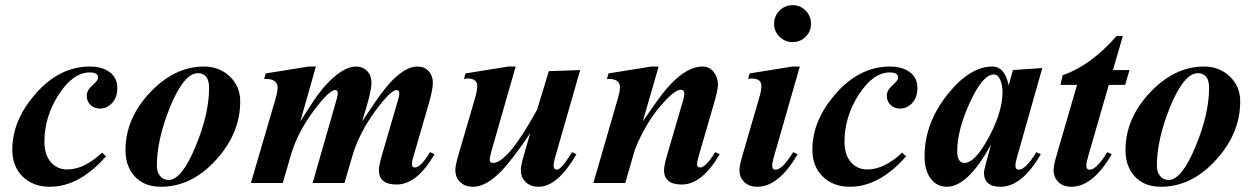

<svg xmlns="http://www.w3.org/2000/svg" viewBox="-20 -712 4875 747"><path d="M436.5 -369.6Q436.5 -331.5 414.1 -309.1Q394.5 -289.6 368.7 -289.6Q346.7 -289.6 332 -303.7Q317.4 -317.9 317.4 -339.4Q317.4 -360.8 339.6 -380.1Q361.8 -399.4 361.8 -409.7Q361.8 -430.2 329.1 -430.2Q264.2 -430.2 208.5 -344.2Q152.8 -258.3 152.8 -159.7Q152.8 -110.8 177.2 -81.8Q201.7 -52.7 241.7 -52.7Q307.6 -52.7 377 -118.2L392.6 -104Q288.6 14.6 174.3 14.6Q108.4 14.6 68.1 -25.1Q27.8 -64.9 27.8 -129.9Q27.8 -242.2 116.2 -344.7Q210 -453.1 329.1 -453.1Q377 -453.1 405.8 -432.1Q436.5 -409.7 436.5 -369.6Z M914.6 -317.4Q914.6 -193.8 821.3 -90.8Q726.1 14.6 606 14.6Q541 14.6 503.9 -25.9Q468.3 -64.9 468.3 -127.9Q468.3 -251.5 564.5 -353Q659.7 -453.1 773.4 -453.1Q833.5 -453.1 874 -414.6Q914.6 -376 914.6 -317.4ZM793.5 -370.6Q793.5 -427.2 749.5 -427.2Q695.8 -427.2 641.6 -295.4Q590.3 -169.9 590.3 -66.4Q590.3 -42 603.3 -26.9Q616.2 -11.7 635.7 -11.7Q687 -11.7 741.2 -143.1Q793.5 -269 793.5 -370.6Z M1670.4 -111.8Q1602.1 5.9 1523.4 5.9Q1454.1 5.9 1454.1 -49.8Q1454.1 -67.9 1465.8 -107.9L1529.3 -325.2Q1540 -361.8 1523.4 -361.8Q1500.5 -361.8 1441.9 -282.7Q1377 -194.3 1351.1 -106L1320.3 0H1196.3L1289.6 -325.2Q1300.3 -361.8 1284.7 -361.8Q1261.2 -361.8 1203.1 -284.7Q1137.7 -197.8 1111.8 -108.9L1080.1 0H956.1L1051.3 -325.2Q1060.1 -355.5 1060.1 -370.6Q1060.1 -407.2 1007.8 -404.8L1013.7 -426.3L1180.2 -453.1H1209L1148.4 -239.7L1195.3 -312.5Q1234.4 -373 1278.3 -411.1Q1326.2 -453.1 1364.7 -453.1Q1392.6 -453.1 1408.9 -435.3Q1425.3 -417.5 1425.3 -389.6Q1425.3 -352.5 1388.7 -239.7L1438 -312.5Q1532.2 -453.1 1603.5 -453.1Q1631.3 -453.1 1647.7 -435.3Q1664.1 -417.5 1664.1 -389.6Q1664.1 -363.3 1647.5 -306.2L1587.9 -101.1Q1582.5 -83 1582.5 -74.2Q1582.5 -60.5 1594.7 -60.5Q1616.7 -60.5 1653.3 -120.1Z M2237.3 -439.5 2140.1 -101.1Q2133.8 -79.1 2133.8 -67.9Q2133.8 -51.8 2147 -51.8Q2163.6 -51.8 2205.6 -120.1L2222.7 -111.8Q2149.4 14.6 2075.7 14.6Q2042 14.6 2022.9 -5.9Q2006.3 -23.4 2006.3 -49.8Q2006.3 -67.4 2018.1 -107.9L2043 -194.3Q1973.1 -89.8 1927.7 -43.5Q1870.1 14.6 1820.8 14.6Q1787.1 14.6 1768.1 -5.9Q1751.5 -23.4 1751.5 -49.8Q1751.5 -67.9 1763.2 -107.9L1826.7 -325.2Q1836.9 -359.9 1836.9 -376.5Q1836.9 -406.7 1798.8 -406.7Q1791.5 -406.7 1785.2 -404.8L1791 -426.3L1957.5 -453.1H1986.3L1893.1 -127.9Q1885.3 -100.1 1885.3 -89.8Q1885.3 -78.1 1897.9 -78.1Q1956.1 -78.1 2069.8 -285.6L2115.2 -435.1Z M2779.8 -111.8Q2711.4 5.9 2632.8 5.9Q2563.5 5.9 2563.5 -49.8Q2563.5 -67.9 2575.2 -107.9L2638.7 -325.2Q2649.4 -362.8 2628.9 -362.8Q2604.5 -362.8 2552.7 -303.2Q2490.2 -231 2450.2 -129.9L2412.6 0H2288.6L2382.8 -325.2Q2392.1 -357.4 2392.1 -372.6Q2392.1 -407.2 2341.3 -404.8L2347.2 -426.3L2513.7 -453.1H2542.5L2481 -239.7L2531.7 -312.5Q2629.9 -453.1 2712.9 -453.1Q2744.6 -453.1 2761.2 -425.3Q2773.4 -404.8 2773.4 -381.8Q2773.4 -363.3 2756.8 -306.2L2697.3 -101.1Q2691.9 -83 2691.9 -74.2Q2691.9 -60.5 2704.1 -60.5Q2726.1 -60.5 2762.7 -120.1Z M3135.3 -619.6Q3135.3 -589.8 3114.5 -569.1Q3093.8 -548.3 3064 -548.3Q3034.2 -548.3 3012.9 -569.1Q2991.7 -589.8 2991.7 -619.6Q2991.7 -649.4 3012.9 -670.7Q3034.2 -691.9 3064 -691.9Q3093.8 -691.9 3114.5 -670.7Q3135.3 -649.4 3135.3 -619.6ZM3091.8 -453.1 2990.7 -101.1Q2984.4 -79.1 2984.4 -67.9Q2984.4 -51.8 2997.6 -51.8Q3023.9 -51.8 3065.9 -120.1L3083 -111.8Q3009.8 14.6 2926.3 14.6Q2892.6 14.6 2873.5 -5.9Q2856.9 -23.4 2856.9 -49.8Q2856.9 -67.9 2868.7 -107.9L2932.1 -325.2Q2942.4 -359.9 2942.4 -376.5Q2942.4 -406.7 2904.3 -406.7Q2897 -406.7 2890.6 -404.8L2896.5 -426.3L3063 -453.1Z M3549.3 -369.6Q3549.3 -331.5 3526.9 -309.1Q3507.3 -289.6 3481.4 -289.6Q3459.5 -289.6 3444.8 -303.7Q3430.2 -317.9 3430.2 -339.4Q3430.2 -360.8 3452.4 -380.1Q3474.6 -399.4 3474.6 -409.7Q3474.6 -430.2 3441.9 -430.2Q3377 -430.2 3321.3 -344.2Q3265.6 -258.3 3265.6 -159.7Q3265.6 -110.8 3290 -81.8Q3314.5 -52.7 3354.5 -52.7Q3420.4 -52.7 3489.7 -118.2L3505.4 -104Q3401.4 14.6 3287.1 14.6Q3221.2 14.6 3180.9 -25.1Q3140.6 -64.9 3140.6 -129.9Q3140.6 -242.2 3229 -344.7Q3322.8 -453.1 3441.9 -453.1Q3489.7 -453.1 3518.6 -432.1Q3549.3 -409.7 3549.3 -369.6Z M4035.2 -447.3 3937 -101.1Q3930.7 -79.1 3930.7 -67.9Q3930.7 -51.8 3943.8 -51.8Q3970.2 -51.8 4012.2 -120.1L4029.3 -111.8Q3956.1 14.6 3872.6 14.6Q3808.1 14.6 3808.1 -41.5Q3808.1 -51.3 3835.9 -149.9Q3745.6 14.6 3664.1 14.6Q3627 14.6 3603.5 -14.2Q3577.1 -46.4 3577.1 -104Q3577.1 -232.9 3667 -345.2Q3753.4 -453.1 3840.8 -453.1Q3889.6 -453.1 3904.3 -379.9L3920.9 -439.5ZM3880.4 -354Q3880.4 -379.4 3872.6 -398.9Q3863.3 -422.4 3846.7 -422.4Q3803.2 -422.4 3752.9 -312Q3704.1 -205.1 3704.1 -124Q3704.1 -78.1 3732.4 -78.1Q3773.4 -78.1 3826.9 -177.5Q3880.4 -276.9 3880.4 -354Z M4374.5 -439.5 4357.4 -381.8H4293.9L4212.9 -101.1Q4206.5 -79.1 4206.5 -67.9Q4206.5 -51.8 4219.7 -51.8Q4246.1 -51.8 4288.1 -120.1L4305.2 -111.8Q4231.9 14.6 4148.4 14.6Q4114.7 14.6 4095.7 -5.9Q4079.1 -23.4 4079.1 -49.8Q4079.1 -67.9 4090.8 -107.9L4170.4 -381.8H4105.5L4114.7 -419.4Q4223.1 -456.5 4324.7 -572.3H4348.6L4310.1 -439.5Z M4805.2 -317.4Q4805.2 -193.8 4711.9 -90.8Q4616.7 14.6 4496.6 14.6Q4431.6 14.6 4394.5 -25.9Q4358.9 -64.9 4358.9 -127.9Q4358.9 -251.5 4455.1 -353Q4550.3 -453.1 4664.1 -453.1Q4724.1 -453.1 4764.6 -414.6Q4805.2 -376 4805.2 -317.4ZM4684.1 -370.6Q4684.1 -427.2 4640.1 -427.2Q4586.4 -427.2 4532.2 -295.4Q4481 -169.9 4481 -66.4Q4481 -42 4493.9 -26.9Q4506.8 -11.7 4526.4 -11.7Q4577.6 -11.7 4631.8 -143.1Q4684.1 -269 4684.1 -370.6Z"/></svg>

Font: Dai Banna SIL Light
Style: BoldOblique
Weight: 700
Italic angle: -11°
Designer: Victor Gaultney
Foundry: SIL International
Version: Version 2.000